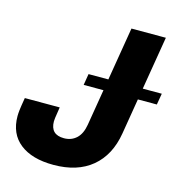

<svg xmlns="http://www.w3.org/2000/svg" viewBox="-109 -826 879 932"><g transform="rotate(15 331.0 -359.5)"><path d="M242.2 9.8Q134.3 9.8 73.7 -37.8Q13.2 -85.4 13.2 -174.3Q13.2 -186 15.1 -203.9Q17.1 -221.7 24.9 -267.6H200.2Q193.4 -225.6 191.9 -213.1Q190.4 -200.7 190.4 -195.3Q190.4 -128.4 258.3 -128.4Q295.4 -128.4 320.6 -151.6Q345.7 -174.8 353.5 -221.2L437.5 -727.5H610.4L526.9 -224.1Q508.3 -111.8 435.3 -51Q362.3 9.8 242.2 9.8ZM284.2 -403.3 293.5 -460H661.6L651.9 -403.3Z"/></g></svg>

Font: Inter Extra Bold
Style: Italic
Weight: 800
Italic angle: -9.39999°
Designer: Rasmus Andersson
Foundry: rsms
Version: Version 4.000;git-3c8e0fc